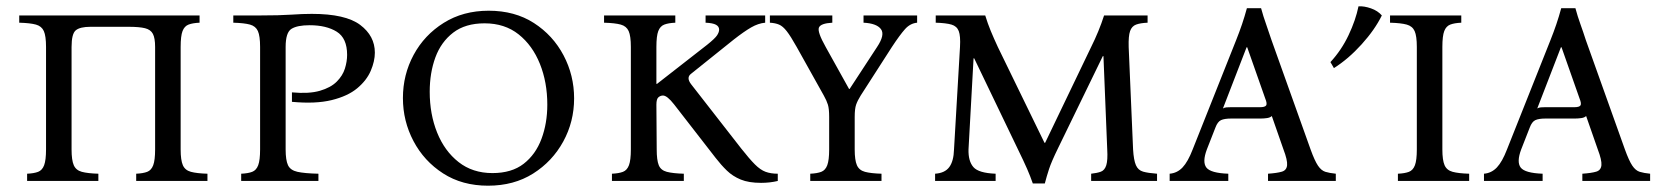

<svg xmlns="http://www.w3.org/2000/svg" viewBox="-20 -574 5255 609"><path d="M553 -425V-100Q553 -66 560 -50Q567 -34 585.5 -29Q604 -24 638 -23V0H412V-23Q434 -24 447 -29Q460 -34 466 -50Q472 -66 472 -100V-425Q472 -453 465 -466.5Q458 -480 440 -484.5Q422 -489 387 -489H267Q234 -489 220.5 -478Q207 -467 207 -425V-100Q207 -66 214 -50Q221 -34 239.5 -29Q258 -24 292 -23V0H66V-23Q88 -24 101 -29Q114 -34 120 -50Q126 -66 126 -100V-425Q126 -460 119 -475.5Q112 -491 94 -496Q76 -501 41 -502V-525H613V-502Q591 -501 578 -496Q565 -491 559 -475.5Q553 -460 553 -425Z M745 0V-23Q767 -24 780 -29Q793 -34 799 -50Q805 -66 805 -100V-425Q805 -460 798 -475.5Q791 -491 773 -496Q755 -501 720 -502V-525H805Q867 -525 903.5 -527.5Q940 -530 969 -530Q1076 -530 1122.5 -495Q1169 -460 1169 -407Q1169 -380 1156 -349.5Q1143 -319 1113 -294Q1083 -269 1032 -256.5Q981 -244 906 -251V-281Q960 -276 994.5 -286Q1029 -296 1048 -315Q1067 -334 1074 -356.5Q1081 -379 1081 -400Q1081 -453 1048 -473.5Q1015 -494 962 -494Q923 -494 904.5 -482.5Q886 -471 886 -425V-100Q886 -66 893.5 -50Q901 -34 923.5 -29Q946 -24 990 -23V0Z M1530 -540Q1613 -540 1673.5 -501Q1734 -462 1767.5 -398.5Q1801 -335 1801 -262Q1801 -188 1766.5 -125Q1732 -62 1671 -23.5Q1610 15 1528 15Q1446 15 1385.5 -24Q1325 -63 1291.5 -126.5Q1258 -190 1258 -263Q1258 -337 1292 -400Q1326 -463 1387.5 -501.5Q1449 -540 1530 -540ZM1542 -25Q1603 -25 1641 -54.5Q1679 -84 1697.5 -133.5Q1716 -183 1716 -242Q1716 -313 1692.5 -371.5Q1669 -430 1625 -465Q1581 -500 1517 -500Q1456 -500 1417.5 -470.5Q1379 -441 1361 -392Q1343 -343 1343 -283Q1343 -212 1366.5 -153.5Q1390 -95 1434.5 -60Q1479 -25 1542 -25Z M2331 -103Q2357 -70 2374.5 -52.5Q2392 -35 2408.5 -29Q2425 -23 2447 -23V0Q2422 6 2394 6Q2355 6 2329.5 -4.5Q2304 -15 2285.5 -33Q2267 -51 2250 -73L2118 -243Q2096 -271 2083 -271Q2075 -271 2068.5 -265.5Q2062 -260 2062 -242L2063 -100Q2063 -66 2069.5 -50Q2076 -34 2095 -29Q2114 -24 2149 -23V0H1921V-23Q1943 -24 1956 -29Q1969 -34 1975 -50Q1981 -66 1981 -100V-425Q1981 -460 1974 -475.5Q1967 -491 1949 -496Q1931 -501 1896 -502V-525H2122V-502Q2100 -501 2087 -496Q2074 -491 2068 -475.5Q2062 -460 2062 -425V-308H2064L2223 -432Q2248 -452 2254.5 -462Q2261 -472 2261 -480Q2261 -490 2251 -495.5Q2241 -501 2218 -502V-525H2407V-502Q2385 -500 2362.5 -487Q2340 -474 2308 -449L2172 -340Q2156 -328 2172 -307Z M2719 -525H2889V-502Q2867 -500 2850.5 -481.5Q2834 -463 2809 -425L2710 -271Q2700 -255 2695.5 -242Q2691 -229 2691 -203V-100Q2691 -66 2698 -50Q2705 -34 2723.5 -29Q2742 -24 2776 -23V0H2550V-23Q2572 -24 2585 -29Q2598 -34 2604 -50Q2610 -66 2610 -100V-203Q2610 -229 2606 -242Q2602 -255 2593 -271L2507 -425Q2488 -459 2475.5 -475Q2463 -491 2451 -496Q2439 -501 2422 -502V-525H2620V-502Q2583 -500 2577.5 -486.5Q2572 -473 2599 -425L2673 -292H2675L2762 -425Q2788 -464 2774 -482Q2760 -500 2719 -502Z M3256 8Q3248 -15 3238 -38Q3228 -61 3207 -104L3070 -389H3068L3052 -100Q3051 -63 3067.5 -44Q3084 -25 3138 -23V0H2946V-23Q2977 -25 2991 -44Q3005 -63 3006 -100L3025 -425Q3027 -460 3021 -475.5Q3015 -491 2998 -496Q2981 -501 2948 -502V-525H3105Q3113 -499 3122.5 -476Q3132 -453 3145 -425L3293 -121H3295L3441 -425Q3453 -449 3463.5 -474.5Q3474 -500 3482 -525H3620V-502Q3597 -501 3583.5 -496Q3570 -491 3564.5 -475.5Q3559 -460 3560 -425L3574 -100Q3576 -66 3583 -50Q3590 -34 3606 -29.5Q3622 -25 3650 -23V0H3441V-23Q3460 -25 3472 -29.5Q3484 -34 3489 -50Q3494 -66 3492 -100L3480 -396H3478L3336 -104Q3315 -61 3307.5 -38Q3300 -15 3294 8Z M4137 -100Q4150 -64 4160.5 -48.5Q4171 -33 4184 -29Q4197 -25 4217 -23V0H4002V-23Q4031 -25 4046 -29.5Q4061 -34 4062.5 -50Q4064 -66 4051 -100L4014 -206Q4009 -201 3999 -199.5Q3989 -198 3978 -198H3885Q3864 -198 3853 -193Q3842 -188 3835 -169L3808 -100Q3793 -60 3806.5 -42.5Q3820 -25 3876 -23V0H3690V-23Q3714 -25 3731 -43Q3748 -61 3763 -100L3901 -447Q3911 -472 3919.5 -497Q3928 -522 3935 -548H3980Q3987 -522 3996 -497Q4005 -472 4013 -447ZM3977 -234Q3992 -234 3996 -239.5Q4000 -245 3993 -262L3936 -424H3934L3859 -230Q3864 -233 3870.5 -233.5Q3877 -234 3885 -234Z M4555 -100Q4555 -66 4562 -50Q4569 -34 4587.5 -29Q4606 -24 4640 -23V0H4414V-23Q4436 -24 4449 -29Q4462 -34 4468 -50Q4474 -66 4474 -100V-425Q4474 -460 4467 -475.5Q4460 -491 4442 -496Q4424 -501 4389 -502V-525H4615V-502Q4593 -501 4580 -496Q4567 -491 4561 -475.5Q4555 -460 4555 -425ZM4289 -554Q4307 -555 4328.5 -547.5Q4350 -540 4363 -525Q4341 -480 4299 -433.5Q4257 -387 4211 -358L4200 -377Q4235 -415 4257.5 -462.5Q4280 -510 4289 -554Z M5134 -100Q5147 -64 5157.5 -48.5Q5168 -33 5181 -29Q5194 -25 5214 -23V0H4999V-23Q5028 -25 5043 -29.5Q5058 -34 5059.5 -50Q5061 -66 5048 -100L5011 -206Q5006 -201 4996 -199.5Q4986 -198 4975 -198H4882Q4861 -198 4850 -193Q4839 -188 4832 -169L4805 -100Q4790 -60 4803.5 -42.5Q4817 -25 4873 -23V0H4687V-23Q4711 -25 4728 -43Q4745 -61 4760 -100L4898 -447Q4908 -472 4916.5 -497Q4925 -522 4932 -548H4977Q4984 -522 4993 -497Q5002 -472 5010 -447ZM4974 -234Q4989 -234 4993 -239.5Q4997 -245 4990 -262L4933 -424H4931L4856 -230Q4861 -233 4867.5 -233.5Q4874 -234 4882 -234Z"/></svg>

Font: Bona Nova SC
Style: Regular
Weight: 400
Designer: Mateusz Machalski
Foundry: Capitalics
Version: Version 4.001; ttfautohint (v1.8.4.7-5d5b)